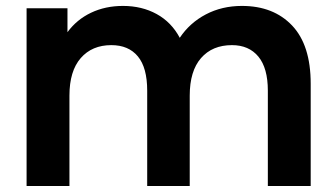

<svg xmlns="http://www.w3.org/2000/svg" viewBox="-20 -622 1124 642"><path d="M1018.9 -342.2V0H875.6V-318.9Q875.6 -394.4 843.9 -432.8Q812.2 -471.1 755.6 -471.1Q690 -471.1 652.2 -427.8Q614.4 -384.4 614.4 -302.2V0H472.2V-318.9Q472.2 -395.6 441.1 -433.3Q410 -471.1 352.2 -471.1Q287.8 -471.1 250 -427.8Q212.2 -384.4 212.2 -302.2V0H68.9V-594.4H205.6V-514.4Q236.7 -556.7 284.4 -579.4Q332.2 -602.2 391.1 -602.2Q454.4 -602.2 503.9 -575Q553.3 -547.8 581.1 -495.6Q614.4 -545.6 668.3 -573.9Q722.2 -602.2 788.9 -602.2Q894.4 -602.2 956.7 -536.7Q1018.9 -471.1 1018.9 -342.2Z"/></svg>

Font: Paperlogy 7 Bold
Style: Regular
Weight: 700
Designer: redesigned by Lee Juim, glyphs from Gmarket Sans & Montserrat
Foundry: PT&
Version: Version 1.001